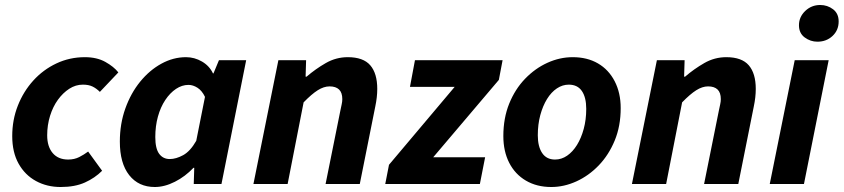

<svg xmlns="http://www.w3.org/2000/svg" viewBox="-20 -737 3379 769"><path d="M223 12Q168 12 124 -12Q80 -36 54.5 -81.5Q29 -127 29 -192Q29 -257 51.5 -314Q74 -371 113.5 -414.5Q153 -458 206 -483Q259 -508 320 -508Q368 -508 402 -489Q436 -470 454 -447L380 -369Q366 -383 350.5 -390.5Q335 -398 312 -398Q283 -398 257.5 -381.5Q232 -365 212 -337.5Q192 -310 180.5 -273Q169 -236 169 -195Q169 -150 191 -124Q213 -98 253 -98Q278 -98 297.5 -108Q317 -118 333 -130L389 -53Q360 -24 320 -6Q280 12 223 12Z M600 12Q535 12 497.5 -35.5Q460 -83 460 -170Q460 -241 482 -302.5Q504 -364 541.5 -410Q579 -456 626.5 -482Q674 -508 725 -508Q759 -508 789 -490.5Q819 -473 833 -443H835L857 -496H966L867 0H756L758 -65H755Q722 -30 680.5 -9Q639 12 600 12ZM660 -100Q685 -100 713.5 -115.5Q742 -131 766 -173L801 -349Q789 -374 771 -385.5Q753 -397 735 -397Q709 -397 685 -381Q661 -365 642 -336.5Q623 -308 612.5 -270Q602 -232 602 -188Q602 -142 617.5 -121Q633 -100 660 -100Z M995 0 1095 -496H1206L1204 -430H1208Q1244 -461 1285 -484.5Q1326 -508 1373 -508Q1435 -508 1463 -475.5Q1491 -443 1491 -381Q1491 -364 1489 -346.5Q1487 -329 1483 -310L1421 0H1284L1343 -293Q1346 -308 1348.5 -319Q1351 -330 1351 -340Q1351 -366 1338 -378.5Q1325 -391 1300 -391Q1277 -391 1252.5 -375.5Q1228 -360 1196 -327L1132 0Z M1523 0 1538 -77 1801 -389H1622L1642 -496H1993L1978 -417L1715 -107H1923L1902 0Z M2188 12Q2130 12 2086.5 -13.5Q2043 -39 2019.5 -85Q1996 -131 1996 -192Q1996 -264 2019.5 -322Q2043 -380 2083 -421.5Q2123 -463 2172.5 -485.5Q2222 -508 2274 -508Q2332 -508 2375 -483Q2418 -458 2442 -411.5Q2466 -365 2466 -304Q2466 -232 2442 -174Q2418 -116 2378 -74.5Q2338 -33 2288.5 -10.5Q2239 12 2188 12ZM2203 -98Q2229 -98 2251.5 -113.5Q2274 -129 2291 -156.5Q2308 -184 2318 -221Q2328 -258 2328 -301Q2328 -347 2310.5 -372.5Q2293 -398 2258 -398Q2233 -398 2210.5 -383Q2188 -368 2171 -340.5Q2154 -313 2144 -276Q2134 -239 2134 -195Q2134 -150 2151.5 -124Q2169 -98 2203 -98Z M2511 0 2611 -496H2722L2720 -430H2724Q2760 -461 2801 -484.5Q2842 -508 2889 -508Q2951 -508 2979 -475.5Q3007 -443 3007 -381Q3007 -364 3005 -346.5Q3003 -329 2999 -310L2937 0H2800L2859 -293Q2862 -308 2864.5 -319Q2867 -330 2867 -340Q2867 -366 2854 -378.5Q2841 -391 2816 -391Q2793 -391 2768.5 -375.5Q2744 -360 2712 -327L2648 0Z M3063 0 3163 -496H3299L3200 0ZM3254 -570Q3226 -570 3203 -587Q3180 -604 3180 -636Q3180 -669 3205 -693Q3230 -717 3265 -717Q3294 -717 3316.5 -700Q3339 -683 3339 -651Q3339 -616 3314.5 -593Q3290 -570 3254 -570Z"/></svg>

Font: Source Sans 3 ExtraLight
Style: Bold Italic
Weight: 700
Italic angle: -11°
Version: Version 3.052;hotconv 1.1.0;makeotfexe 2.6.0